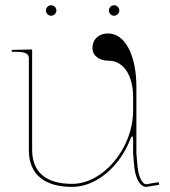

<svg xmlns="http://www.w3.org/2000/svg" viewBox="-20 -710 650 732"><path d="M155 -670C155 -659 164.5 -650 175 -650C186 -650 195 -659.5 195 -670C195 -681 185.5 -690 175 -690C164 -690 155 -680.5 155 -670ZM395 -670C395 -659 404.5 -650 415 -650C426 -650 435 -659.5 435 -670C435 -681 425.5 -690 415 -690C404 -690 395 -680.5 395 -670ZM25 -520V-512.5H37.5C76 -512.5 90 -506 90 -487.5V-137.5C90 -46.5 148 2.5 255 2.5C348.5 2.5 436.5 -76.5 476 -177.5C479.5 -186.5 482 -190 484 -190C486.5 -190 487.5 -183 487.5 -174.5V-124L492 -73.5C495.5 -36.5 511.5 2.5 537.5 2.5H538.5L587 -5.5L585 -15.5L537 -7.5C522 -8 508 -37.5 504.5 -74.5L500 -124.5V-378C500 -500.5 456.5 -582.5 392 -582.5C356 -582.5 332.5 -560 332.5 -527C332.5 -498 357.5 -478.5 395 -478.5C450.5 -478.5 487.5 -423 487.5 -340V-289C487.5 -144 373 -9 255 -9C154 -9 102.5 -54.5 102.5 -139V-521.5L37.5 -520Z"/></svg>

Font: ZnikomitNo24
Style: Regular
Weight: 500
Designer: gluk
Foundry: gluk
Version: Version 0.55